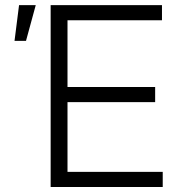

<svg xmlns="http://www.w3.org/2000/svg" viewBox="-20 -748 720 768"><path d="M182.6 0V-727.5H627.9V-667H250V-399.9H600.6V-339.4H250V-60.5H630.9V0ZM38.1 -584.5 56.2 -727.5H123L84 -584.5Z"/></svg>

Font: Inter 24pt Light
Style: Regular
Weight: 300
Designer: Rasmus Andersson
Foundry: rsms
Version: Version 4.001;git-66647c0bb